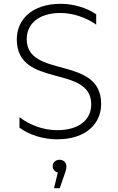

<svg xmlns="http://www.w3.org/2000/svg" viewBox="-20 -725 618 1006"><path d="M279 5C435 5 510 -81 510 -180C510 -437 120 -311 120 -520C120 -596 178 -657 297 -657C362 -657 432 -633 484 -596V-650C434 -685 363 -705 298 -705C143 -705 68 -618 68 -519C68 -260 458 -389 458 -178C458 -103 401 -43 279 -43C204 -43 133 -72 82 -111V-56C132 -19 205 5 279 5ZM263 261H293L319 186C325 171 328 158 328 146C328 129 314 112 292 112C271 112 256 127 256 146C256 162 267 175 283 179Z"/></svg>

Font: Chess Sans Light
Style: Regular
Weight: 300
Designer: Wolf Bōese
Foundry: Wolf Bōese
Version: Version 7.223;Glyphs 3.3 (3306)